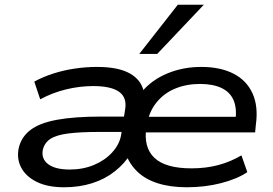

<svg xmlns="http://www.w3.org/2000/svg" viewBox="-20 -783 1154 812"><path d="M251 9Q182 9 136 -13.5Q90 -36 70 -73.5Q50 -111 59 -156Q70 -204 109 -233.5Q148 -263 221.5 -276.5Q295 -290 410 -290H522L513 -225H398Q319 -225 268.5 -218.5Q218 -212 193 -195.5Q168 -179 161 -149Q154 -111 184 -88.5Q214 -66 275 -66Q331 -66 377.5 -85.5Q424 -105 454.5 -138.5Q485 -172 492 -211L509 -319Q518 -370 484 -394.5Q450 -419 374 -419Q317 -419 259.5 -405Q202 -391 150 -363L125 -438Q162 -458 205.5 -472Q249 -486 296.5 -493Q344 -500 390 -500Q480 -500 529 -472.5Q578 -445 588 -395H580Q623 -446 689 -473Q755 -500 831 -500Q912 -500 967.5 -471.5Q1023 -443 1048 -388Q1073 -333 1062 -255L1059 -223H572L581 -289H1001L975 -269Q983 -322 968.5 -357.5Q954 -393 917.5 -410.5Q881 -428 826 -428Q768 -428 720 -408Q672 -388 640.5 -348Q609 -308 600 -250L599 -246Q586 -160 633 -115.5Q680 -71 790 -71Q851 -71 903.5 -85Q956 -99 1001 -126L1026 -55Q983 -26 915 -8.5Q847 9 770 9Q700 9 647 -8Q594 -25 560.5 -57.5Q527 -90 512 -133H533Q506 -90 464.5 -57.5Q423 -25 369 -8Q315 9 251 9ZM569 -555 732 -763H842L645 -555Z"/></svg>

Font: Nunito Sans 10pt Expanded Medium
Style: Italic
Weight: 500
Width: 7
Italic angle: -9°
Designer: Vernon Adams
Foundry: Vernon Adams
Version: Version 3.101;gftools[0.9.27]